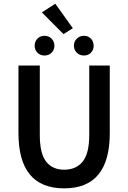

<svg xmlns="http://www.w3.org/2000/svg" viewBox="-20 -1009 695 1041"><path d="M328.1 12.2Q80.1 12.2 80.1 -287.1V-653.8H195.8V-277.8Q195.8 -176.3 230.2 -132.6Q264.6 -88.9 328.1 -88.9Q392.6 -88.9 428.2 -132.8Q463.9 -176.8 463.9 -277.8V-653.8H575.2V-287.1Q575.2 12.2 328.1 12.2ZM375 -856 324.2 -824.2 207 -941.9 279.8 -988.8ZM259.5 -723.1Q244.1 -708 221.2 -708Q198.2 -708 183.1 -723.1Q168 -738.3 168 -761.2Q168 -784.2 183.1 -799.6Q198.2 -814.9 221.2 -814.9Q244.1 -814.9 259.5 -799.6Q274.9 -784.2 274.9 -761.2Q274.9 -738.3 259.5 -723.1ZM472.9 -723.1Q458 -708 435.1 -708Q412.1 -708 396.5 -723.1Q380.9 -738.3 380.9 -761.2Q380.9 -784.2 396.5 -799.6Q412.1 -814.9 435.1 -814.9Q458 -814.9 472.9 -799.6Q487.8 -784.2 487.8 -761.2Q487.8 -738.3 472.9 -723.1Z"/></svg>

Font: Toshiba Sans Medium
Style: Regular
Weight: 500
Designer: Paul D. Hunt
Foundry: Toshiba Corporation
Version: Version 2.020;PS 2.0;hotconv 1.0.86;makeotf.lib2.5.63406